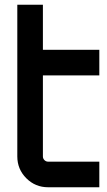

<svg xmlns="http://www.w3.org/2000/svg" viewBox="-20 -790 450 810"><path d="M399 -472H161V-130Q161 -121 167.5 -114.5Q174 -108 183 -108H399V0H183Q129 0 91 -38Q53 -76 53 -130V-450V-770H161V-580H399Z"/></svg>

Font: Orbitron
Style: Regular
Weight: 500
Designer: Matt McInerney
Foundry: Matt McInerney
Version: 1.000